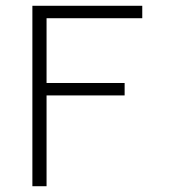

<svg xmlns="http://www.w3.org/2000/svg" viewBox="-20 -644 590 664"><path d="M92 0V-624H472V-581H141V-357H411V-314H141V0Z"/></svg>

Font: Inconsolata SemiExpanded Light
Style: Regular
Weight: 300
Width: 6
Monospace: yes
Designer: Raph Levien, Cyreal, Brenton Simpson
Foundry: Raph Levien, Cyreal, Google
Version: Version 3.001; ttfautohint (v1.8.2.53-6de2)